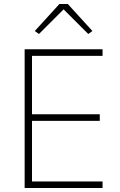

<svg xmlns="http://www.w3.org/2000/svg" viewBox="-20 -946 606 966"><path d="M279 -926 155 -790 176 -775 300 -899 424 -775 445 -790 321 -926ZM496 0V-33H141V-338H482V-371H141V-665H496V-698H104V0Z"/></svg>

Font: IBM Plex Arabic ExtraLight
Style: Regular
Weight: 200
Designer: Mike Abbink, Paul van der Laan, Pieter van Rosmalen, Wael Morcos, Khajak Apelian
Foundry: Bold Monday
Version: Version 1.0